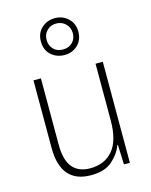

<svg xmlns="http://www.w3.org/2000/svg" viewBox="-121 -883 764 971"><g transform="rotate(-15 261.0 -397.5)"><path d="M439 -529V0H408L404 -103H401Q385 -59 345.5 -24.5Q306 10 235 10Q76 10 76 -176V-529H115V-182Q115 -101 146.5 -63Q178 -25 239 -25Q315 -25 358 -76Q401 -127 401 -232V-529ZM262 -612Q221 -612 192 -638Q163 -664 163 -709Q163 -752 191.5 -778.5Q220 -805 261 -805Q302 -805 330.5 -778Q359 -751 359 -709Q359 -665 331 -638.5Q303 -612 262 -612ZM262 -641Q292 -641 311 -660Q330 -679 330 -708Q330 -738 310 -757.5Q290 -777 261 -777Q231 -777 212 -757.5Q193 -738 193 -709Q193 -680 211.5 -660.5Q230 -641 262 -641Z"/></g></svg>

Font: Noto Sans Sinhala UI SemiCondensed ExtraLight
Style: Regular
Weight: 200
Width: 4
Designer: Jelle Bosma - Monotype Design Team
Foundry: Monotype Imaging Inc.
Version: Version 2.006; ttfautohint (v1.8.4.7-5d5b)